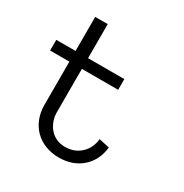

<svg xmlns="http://www.w3.org/2000/svg" viewBox="-153 -757 851 889"><g transform="rotate(30 273.0 -313.0)"><path d="M460 -145Q452.1 -73.2 403.6 -31Q355 11.2 282.2 11.2Q242.2 11.2 209 -2Q175.8 -15.1 152.3 -38.6Q128.9 -62 116 -95Q103 -127.9 103 -167V-397.9H0V-455.1H103V-637.2H169.9V-455.1H363.8V-397.9H169.9V-167Q169.9 -142.1 178 -120.1Q186 -98.1 200.4 -81.5Q214.8 -64.9 235.4 -55.4Q255.9 -45.9 282.2 -45.9Q332 -45.9 365.5 -76.9Q398.9 -107.9 403.8 -157.2Z"/></g></svg>

Font: Anonymous Pro
Style: Regular
Weight: 400
Monospace: yes
Designer: Mark Simonson
Version: Version 1.003